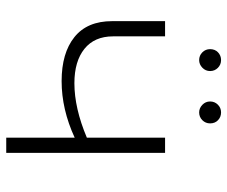

<svg xmlns="http://www.w3.org/2000/svg" viewBox="-78 -668 746 631"><g transform="rotate(90 295.5 -353.0)"><path d="M483 -522V0H433V-225Q340 -182 247 -182Q155 -182 102.5 -224Q50 -266 50 -348V-522H100V-351Q100 -290 141 -257Q182 -224 254 -224Q336 -224 433 -265V-522ZM142 -670Q142 -686 152.5 -696Q163 -706 178 -706Q193 -706 203.5 -695.5Q214 -685 214 -670Q214 -655 203 -644.5Q192 -634 178 -634Q163 -634 152.5 -644.5Q142 -655 142 -670ZM314 -670Q314 -685 324.5 -695.5Q335 -706 350 -706Q365 -706 375.5 -696Q386 -686 386 -670Q386 -655 375.5 -644.5Q365 -634 350 -634Q336 -634 325 -644.5Q314 -655 314 -670Z"/></g></svg>

Font: Montserrat Atlas Light
Style: Regular
Weight: 300
Designer: Julieta Ulanovsky
Foundry: Julieta Ulanovsky
Version: Version 7.200